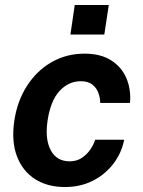

<svg xmlns="http://www.w3.org/2000/svg" viewBox="-20 -743 576 773"><path d="M241.5 10Q171 10 121 -22Q71 -54 48.2 -113.8Q25.5 -173.5 37.5 -256.5Q49.5 -336.5 88.8 -397.5Q128 -458.5 187.8 -492.8Q247.5 -527 320.5 -527Q384.5 -527 426.8 -500.5Q469 -474 488.5 -429Q508 -384 503.5 -328.5H383.5Q383.5 -349 376 -369.2Q368.5 -389.5 351.5 -402.8Q334.5 -416 305.5 -416Q256 -416 219.8 -376.8Q183.5 -337.5 171.5 -257.5Q160.5 -182 184.5 -137.8Q208.5 -93.5 260.5 -93.5Q289.5 -93.5 310.5 -108Q331.5 -122.5 344.8 -142.8Q358 -163 363 -180.5H480Q469.5 -127 436.5 -83.8Q403.5 -40.5 353.5 -15.2Q303.5 10 241.5 10ZM263.5 -604 281 -723H418L400 -604Z"/></svg>

Font: Public Sans Thin
Style: Bold Italic
Weight: 700
Italic angle: -8°
Version: Version 2.001